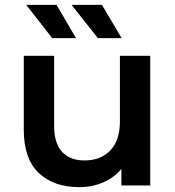

<svg xmlns="http://www.w3.org/2000/svg" viewBox="-20 -764 721 791"><path d="M599 -534V0H480V-68Q450 -32 405 -12.5Q360 7 308 7Q200 7 139 -52Q78 -111 78 -229V-534H203V-246Q203 -174 235.5 -138.5Q268 -103 328 -103Q395 -103 434.5 -144.5Q474 -186 474 -264V-534ZM88 -744H213L293 -607H195ZM275 -744H400L481 -607H383Z"/></svg>

Font: CMG Sans SemiBold
Style: Regular
Weight: 600
Designer: Julieta Ulanovsky
Foundry: Julieta Ulanovsky
Version: Version 7.200